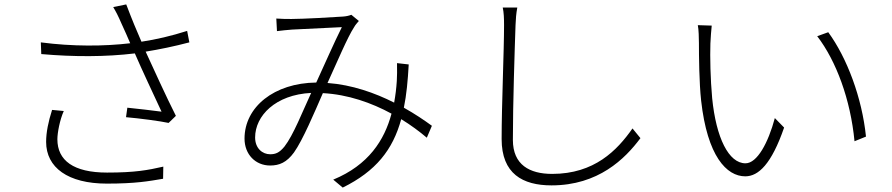

<svg xmlns="http://www.w3.org/2000/svg" viewBox="-20 -802 4040 870"><path d="M216 -304C199 -251 189 -202 189 -159C189 -43 288 30 464 30C595 30 654 19 719 8L720 -47C650 -31 592 -20 465 -20C313 -20 240 -75 240 -171C240 -200 251 -259 269 -299ZM828 -662C756 -639 687 -623 621 -613C598 -666 581 -706 552 -782L493 -770C506 -748 515 -731 531 -694C546 -661 558 -635 570 -606C452 -592 309 -591 165 -610L167 -557C314 -544 459 -544 591 -560C621 -490 680 -365 712 -296C676 -301 597 -310 557 -314L551 -271C610 -266 708 -253 744 -245L777 -277C733 -364 674 -494 640 -568C702 -578 770 -592 838 -610Z M1269 -138C1246 -110 1229 -103 1204 -103C1169 -103 1136 -130 1136 -179C1136 -277 1228 -373 1390 -381C1351 -297 1309 -189 1269 -138ZM1937 -232C1903 -257 1860 -286 1810 -314C1822 -372 1828 -437 1832 -510L1779 -516C1780 -485 1779 -455 1778 -435C1776 -403 1772 -370 1766 -337C1679 -381 1575 -418 1464 -426C1508 -522 1555 -634 1584 -678C1591 -691 1599 -698 1606 -707L1572 -735C1562 -731 1549 -728 1535 -727C1495 -724 1351 -716 1301 -716C1281 -716 1256 -716 1232 -718L1235 -661C1257 -664 1281 -666 1304 -668C1350 -670 1489 -677 1529 -679C1494 -609 1453 -515 1413 -428C1222 -426 1088 -317 1088 -174C1088 -102 1138 -52 1204 -52C1246 -52 1279 -66 1312 -111C1352 -167 1405 -293 1443 -380C1557 -374 1664 -336 1754 -287C1722 -167 1650 -54 1490 12L1533 48C1683 -26 1760 -123 1798 -262C1842 -235 1881 -206 1914 -178Z M2258 -768C2263 -746 2264 -718 2264 -688C2264 -572 2253 -327 2253 -172C2253 -15 2348 38 2479 38C2691 38 2812 -82 2882 -176L2846 -220C2776 -120 2673 -14 2482 -14C2380 -14 2304 -55 2304 -168C2304 -331 2312 -573 2316 -688C2317 -716 2319 -741 2324 -768Z M3205 -686 3142 -688C3146 -669 3147 -628 3147 -607C3147 -551 3148 -428 3157 -346C3185 -95 3272 -3 3357 -3C3417 -3 3476 -59 3533 -224L3491 -267C3461 -155 3411 -62 3358 -62C3282 -62 3225 -177 3207 -357C3199 -444 3197 -545 3199 -605C3200 -629 3203 -669 3205 -686ZM3733 -656 3683 -638C3769 -526 3834 -351 3852 -162L3904 -183C3886 -359 3818 -540 3733 -656Z"/></svg>

Font: Noto Sans CJK JP Light
Style: Regular
Weight: 300
Designer: Ryoko NISHIZUKA (kana & ideographs); Paul D. Hunt (Latin, Greek & Cyrillic); Wenlong ZHANG (bopomofo); Sandoll Communica
Foundry: Adobe Systems Incorporated
Version: Version 1.004;PS 1.004;hotconv 1.0.82;makeotf.lib2.5.63406